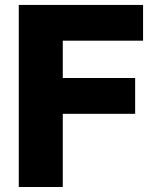

<svg xmlns="http://www.w3.org/2000/svg" viewBox="-20 -747 625 767"><path d="M551.5 -727.3V-584.5H230.8V-435.4H519.9V-292.3H230.8V0H55V-727.3Z"/></svg>

Font: Inter P Extra Bold
Style: Regular
Weight: 800
Designer: Rasmus Andersson
Foundry: rsms
Version: Version 3.018;git-588b23468